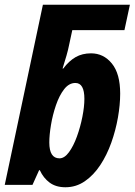

<svg xmlns="http://www.w3.org/2000/svg" viewBox="-22 -780 568 810"><path d="M254 10Q214 10 187.5 -9.5Q161 -29 146 -62H143L115 0H-2L159 -760H526L503 -653H283L269 -588Q266 -572 258.5 -545.5Q251 -519 242 -491H245Q269 -523 297 -539Q325 -555 362 -555Q415 -555 450 -512Q485 -469 485 -385Q485 -338 475.5 -284Q466 -230 447.5 -178Q429 -126 401 -83.5Q373 -41 336 -15.5Q299 10 254 10ZM229 -112Q250 -112 269 -138Q288 -164 302.5 -204Q317 -244 325.5 -287Q334 -330 334 -363Q334 -430 296 -430Q269 -430 248.5 -403.5Q228 -377 214 -336Q200 -295 193 -252.5Q186 -210 186 -179Q186 -112 229 -112Z"/></svg>

Font: Noto Sans Condensed ExtraBold
Style: Italic
Weight: 800
Width: 3
Italic angle: -12°
Designer: Monotype Design Team
Foundry: Monotype Imaging Inc.
Version: Version 2.013; ttfautohint (v1.8.4.7-5d5b)